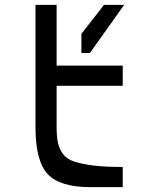

<svg xmlns="http://www.w3.org/2000/svg" viewBox="-20 -770 658 790"><path d="M352 0Q226 0 176 -54Q126 -108 126 -247V-750H213V-500H485V-417H213V-247Q213 -207 218.5 -182Q224 -157 239.5 -136Q255 -115 286 -105Q317 -95 364.5 -89Q412 -83 485 -83V0ZM315 -552V-631L408 -750H491L350 -552Z"/></svg>

Font: Hermit Light
Style: Regular
Weight: 300
Designer: Pablo Caro
Version: Version 2.000;PS 002.000;hotconv 1.0.88;makeotf.lib2.5.64775